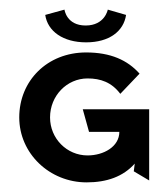

<svg xmlns="http://www.w3.org/2000/svg" viewBox="-20 -375 349 399"><path d="M290 -148H152L165 -101H228C228 -70 195 -52 162 -52C119 -52 84 -87 84 -131C84 -176 119 -212 162 -212C189 -212 212 -204 230 -180L270 -222C245 -250 210 -266 159 -266C78 -266 20 -207 20 -131C20 -56 83 4 160 4C202 4 236 -8 260 -35L258 -19L290 0ZM204 -355C204 -355 198 -322 158 -322C118 -322 114 -355 114 -355L74 -344C79 -310 111 -287 159 -287C207 -287 237 -310 242 -344Z"/></svg>

Font: Hussar Tani
Style: Dwa
Weight: 700
Foundry: Cannot Into Space Fonts
Version: Version 0.92